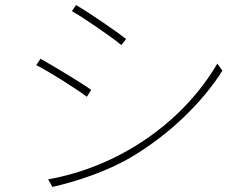

<svg xmlns="http://www.w3.org/2000/svg" viewBox="-20 -732 996 758"><path d="M280 -712 264 -688C313 -660 421 -586 459 -554L478 -578C445 -604 330 -684 280 -712ZM170 -24 187 6C280 -15 406 -56 502 -114C651 -203 780 -329 858 -453L838 -481C698 -242 442 -72 170 -24ZM140 -500 123 -475C175 -449 283 -380 323 -350L340 -377C307 -402 188 -473 140 -500Z"/></svg>

Font: Kinto Sans Thin
Style: Regular
Weight: 100
Designer: Authors: Ryoko NISHIZUKA  (kana & ideographs); Paul D. Hunt (Latin, Greek & Cyrillic); Wenlong ZHANG  (bopomofo); Sandol
Foundry: Adobe Systems Incorporated, ookami Inc.
Version: Version 0.001